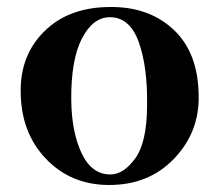

<svg xmlns="http://www.w3.org/2000/svg" viewBox="-20 -508 625 547"><path d="M546 -235Q548 -131 475.5 -55.5Q403 20 288 19Q181 18 110.5 -56Q40 -130 39 -245Q37 -350 106 -418.5Q175 -487 291 -488Q403 -490 474 -424Q545 -358 546 -235ZM399 -204Q401 -316 375.5 -387.5Q350 -459 293 -459Q245 -459 213.5 -398.5Q182 -338 183 -223Q184 -131 213 -70.5Q242 -10 296 -11Q333 -12 365.5 -57Q398 -102 399 -204Z"/></svg>

Font: GFS Artemisia
Style: Bold
Weight: 700
Designer: Designed by Takis Katsoulidis.
Foundry: Designed by Takis Katsoulidis.
Version: Version 1.0